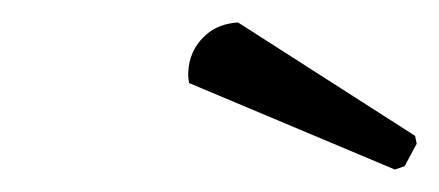

<svg xmlns="http://www.w3.org/2000/svg" viewBox="-20 -700 391 171"><path d="M331.7 -549 340.4 -552 351.1 -572 349.7 -579 192 -680C180.5 -679.3 171 -675.7 163.5 -669C155.9 -662.3 151.1 -654.3 148.9 -645C147.4 -638.3 147.2 -632 148.5 -626Z"/></svg>

Font: Quattrocento
Style: Italic
Weight: 400
Italic angle: -13°
Designer: Pablo Impallari
Foundry: Pablo Impallari, Igino Marini, Branda Gallo
Version: Version 2.000